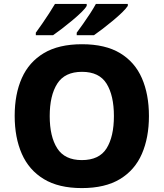

<svg xmlns="http://www.w3.org/2000/svg" viewBox="-20 -1044 836 981"><path d="M741 -451Q741 -341 705 -258Q669 -175 593 -129Q517 -83 398 -83Q280 -83 204 -129Q128 -175 91.5 -258Q55 -341 55 -452Q55 -563 91.5 -645Q128 -727 204 -772.5Q280 -818 399 -818Q518 -818 593.5 -772.5Q669 -727 705 -644.5Q741 -562 741 -451ZM234 -451Q234 -346 272.5 -286Q311 -226 398 -226Q487 -226 524.5 -286Q562 -346 562 -451Q562 -556 524.5 -616.5Q487 -677 399 -677Q311 -677 272.5 -616.5Q234 -556 234 -451ZM633 -1014Q625 -1001 604.5 -981Q584 -961 557.5 -939Q531 -917 505 -897Q479 -877 460 -864H372V-877Q386 -896 404.5 -922Q423 -948 440.5 -975Q458 -1002 470 -1024H633ZM423 -1014Q416 -1001 395.5 -981Q375 -961 348.5 -939Q322 -917 296 -897Q270 -877 251 -864H163V-877Q177 -896 195 -922Q213 -948 230.5 -975Q248 -1002 261 -1024H423Z"/></svg>

Font: Noto Sans Kannada UI ExtraBold
Style: Regular
Weight: 800
Designer: Jelle Bosma - Monotype Design Team
Foundry: Monotype Imaging Inc.
Version: Version 2.005; ttfautohint (v1.8.4.7-5d5b)